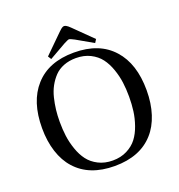

<svg xmlns="http://www.w3.org/2000/svg" viewBox="-155 -1005 1072 1149"><g transform="rotate(-20 381.0 -430.5)"><path d="M228 -737.8 344.2 -852.1Q345.2 -853 348.1 -855.7Q351.1 -858.4 352.3 -859.6Q353.5 -860.8 356 -863Q358.4 -865.2 359.6 -866.2Q360.8 -867.2 363 -868.9Q365.2 -870.6 366.7 -871.3Q368.2 -872.1 370.1 -873.3Q372.1 -874.5 373.8 -875Q375.5 -875.5 377.2 -875.7Q378.9 -876 380.9 -876Q386.7 -876 393.8 -871.8Q400.9 -867.7 404.5 -864.5Q408.2 -861.3 418 -852.1L534.2 -737.8L521 -716.8L414.1 -777.8Q386.7 -792 380.9 -792Q375.5 -792 348.1 -777.8L241.2 -716.8ZM47.9 -346.2Q47.9 -515.6 132.8 -609.9Q219.2 -707 380.9 -707Q542.5 -707 628.9 -609.9Q713.9 -515.6 713.9 -346.2Q713.9 -263.2 691.9 -195.3Q669.9 -127.4 628.9 -82Q542.5 15.1 380.9 15.1Q219.2 15.1 132.8 -82Q91.8 -127.4 69.8 -195.3Q47.9 -263.2 47.9 -346.2ZM160.2 -346.2Q160.2 -298.3 165.8 -255.4Q171.4 -212.4 186.8 -168.2Q202.1 -124 226.1 -92.3Q250 -60.5 289.8 -40.3Q329.6 -20 380.9 -20Q432.1 -20 471.9 -40.3Q511.7 -60.5 535.9 -92.3Q560.1 -124 575.4 -168.2Q590.8 -212.4 596.4 -255.4Q602.1 -298.3 602.1 -346.2Q602.1 -394 596.4 -437Q590.8 -480 575.4 -523.9Q560.1 -567.9 535.9 -599.9Q511.7 -631.8 471.9 -651.9Q432.1 -671.9 380.9 -671.9Q337.9 -671.9 302.7 -658.2Q267.6 -644.5 244.1 -619.9Q220.7 -595.2 203.9 -564.5Q187 -533.7 177.7 -495.8Q168.5 -458 164.3 -421.6Q160.2 -385.3 160.2 -346.2Z"/></g></svg>

Font: Heuristica
Style: Regular
Weight: 400
Version: Version 1.0.2